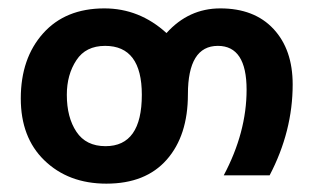

<svg xmlns="http://www.w3.org/2000/svg" viewBox="-20 -440 751 460"><path d="M507.8 -419.9Q589.4 -419.9 635.3 -370.6Q681.2 -321.3 681.2 -237.8Q681.2 -125.5 626 -20H516.1Q570.8 -123 570.8 -225.1Q570.8 -330.1 502 -330.1Q430.2 -330.1 430.2 -213.9Q430.2 -115.2 379.6 -57.6Q329.1 0 234.9 0Q143.6 0 85.9 -56.2Q29.8 -110.8 29.8 -204.1Q29.8 -300.3 83.3 -360.1Q136.7 -419.9 230 -419.9Q314 -419.9 378.9 -360.8Q432.1 -419.9 507.8 -419.9ZM140.1 -212.9Q140.1 -158.7 163.1 -124.3Q186 -89.8 232.9 -89.8Q319.8 -89.8 319.8 -212.9Q319.8 -330.1 231.9 -330.1Q185.5 -330.1 163.1 -295.9Q140.1 -261.2 140.1 -212.9Z"/></svg>

Font: Miedinger*
Style: Bold
Weight: 700
Version: Version 001.000